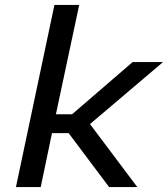

<svg xmlns="http://www.w3.org/2000/svg" viewBox="-20 -763 685 783"><path d="M45 0 202 -743H303L208 -297H274L521 -510H645L347 -257L540 0H425L260 -220H192L146 0Z"/></svg>

Font: Saira Expanded Medium
Style: Italic
Weight: 500
Width: 7
Italic angle: -12°
Designer: Hector Gatti with collaboration of the Omnibus-Type team
Foundry: Omnibus-Type
Version: Version 1.101